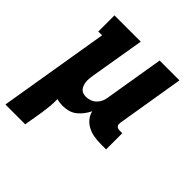

<svg xmlns="http://www.w3.org/2000/svg" viewBox="-208 -656 1007 1007"><g transform="rotate(45 295.5 -152.5)"><path d="M-9 215 93 -400H65V-520H260L209 -216Q207 -204 206 -192.5Q205 -181 206 -169.5Q207 -158 210.5 -147.5Q214 -137 220.5 -128.5Q227 -120 237.5 -116Q248 -112 260 -112Q275 -112 290 -117Q305 -122 317 -133Q329 -144 336 -158.5Q343 -173 345 -188L400 -520H547L485 -144Q484 -137 484.5 -131Q485 -125 489 -120.5Q493 -116 499 -114Q505 -112 511 -112H531V8H491Q466 8 441.5 4Q417 0 395.5 -11Q374 -22 359 -40Q344 -58 338 -82Q329 -63 316 -46Q303 -29 286.5 -16Q270 -3 249.5 2.5Q229 8 210 8Q198 8 186.5 6.5Q175 5 164 2Q165 28 162.5 54.5Q160 81 156 107L138 215Z"/></g></svg>

Font: Iosevka Etoile Heavy Oblique
Style: Regular
Weight: 900
Italic angle: -9°
Designer: Belleve Invis
Foundry: Belleve Invis
Version: Version 15.5.2; ttfautohint (v1.8.4)